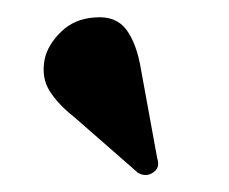

<svg xmlns="http://www.w3.org/2000/svg" viewBox="-20 -708 270 226"><path d="M146 -626 165 -522Q166.5 -517.5 166 -513.2Q165.5 -509 161 -505.5Q152.5 -499 142.5 -504.5L67 -570.5Q48.5 -585 38.5 -600.8Q28.5 -616.5 32.5 -638Q36 -655 51.8 -670.5Q67.5 -686 92 -687.5Q116.5 -689.5 128.8 -673Q141 -656.5 146 -626Z"/></svg>

Font: Fraunces 72pt S000 SemiBold
Style: Italic
Weight: 600
Italic angle: -16°
Version: Version 1.000; ttfautohint (v1.8.3)